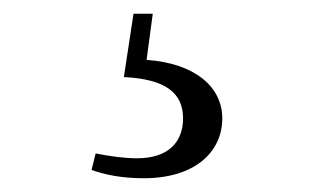

<svg xmlns="http://www.w3.org/2000/svg" viewBox="-20 -22 475 279"><path d="M160 90C222 93 246 114 246 150C246 185 224 208 179 208C160 208 140 205 119 201L113 225C133 232 157 237 189 237C263 237 303 199 303 150C303 104 263 70 193 65L202 -2H174Z"/></svg>

Font: Harano Aji Mincho
Style: Regular
Weight: 400
Foundry: Masamichi Hosoda
Version: HaranoAjiMincho-Regular version 20230610;ttx 4.39.4